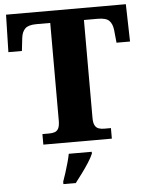

<svg xmlns="http://www.w3.org/2000/svg" viewBox="-61 -763 791 1033"><g transform="rotate(-5 334.5 -246.5)"><path d="M150 0V-57H187Q204 -57 217 -61.5Q230 -66 237 -80Q244 -94 244 -122V-649H170Q126 -649 108.5 -632Q91 -615 87 -582L79 -512H6L11 -714H658L663 -512H590L583 -582Q579 -615 562 -632Q545 -649 500 -649H426V-120Q426 -93 433.5 -79.5Q441 -66 454 -61.5Q467 -57 483 -57H520V0ZM239 208Q246 189 254.5 162.5Q263 136 270.5 109Q278 82 282 61H406V71Q397 92 380 118.5Q363 145 343 172Q323 199 306 221H239Z"/></g></svg>

Font: Noto Serif Gujarati ExtraBold
Style: Regular
Weight: 800
Version: Version 2.102